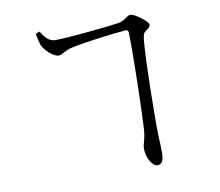

<svg xmlns="http://www.w3.org/2000/svg" viewBox="-86 -868 1172 1021"><g transform="rotate(-10 500.0 -357.5)"><path d="M646 -149C642 -95 628 -76 628 -51C628 4 660 49 684 49C710 49 720 25 719 -19C719 -56 715 -106 715 -154C715 -218 717 -508 728 -618C731 -646 734 -656 747 -666C761 -676 772 -682 772 -696C772 -712 703 -764 681 -764C659 -764 654 -741 610 -732C564 -724 314 -699 261 -701C224 -703 206 -736 189 -760L168 -752C171 -728 178 -701 183 -687C195 -662 238 -617 268 -617C288 -617 309 -639 340 -645C427 -665 581 -682 639 -687C651 -688 656 -683 656 -670C660 -563 652 -242 646 -149Z"/></g></svg>

Font: Source Han Serif K
Style: Regular
Weight: 400
Designer: Ryoko NISHIZUKA 西塚涼子 (kana & ideographs); Frank Grießhammer (Latin, Greek & Cyrillic); Wenlong ZHANG 张文龙 (bopomofo); San
Foundry: Adobe Systems Incorporated
Version: Version 1.001;PS 1.001;hotconv 16.6.54;makeotf.lib2.5.65590